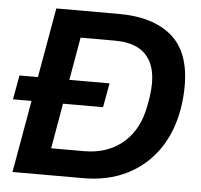

<svg xmlns="http://www.w3.org/2000/svg" viewBox="-50 -738 828 790"><g transform="rotate(5 364.0 -343.0)"><path d="M6 -298 24 -398H396L378 -298ZM30 0 151 -686H410Q550 -686 627.5 -620.5Q705 -555 705 -415Q705 -390 703 -366Q701 -342 697 -319Q680 -220 629.5 -148.5Q579 -77 501 -38.5Q423 0 322 0ZM180 -111H316Q414 -111 478.5 -167Q543 -223 560 -325Q564 -345 566 -360.5Q568 -376 569 -388.5Q570 -401 570 -412Q570 -467 551 -503Q532 -539 495 -557Q458 -575 404 -575H261Z"/></g></svg>

Font: Archivo Variable SemiBold
Style: Italic
Weight: 600
Italic angle: -10°
Designer: Hector Gatti
Foundry: Omnibus-Type
Version: Version 2.001